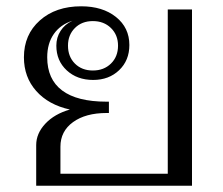

<svg xmlns="http://www.w3.org/2000/svg" viewBox="-20 -590 708 610"><path d="M590 -560V0H95V-129Q95 -166 124 -197Q153 -228 202 -242Q134 -257 95 -301Q56 -345 56 -408Q56 -480 106.5 -525Q157 -570 238 -570Q306 -570 348.5 -536Q391 -502 391 -447Q391 -398 358.5 -367Q326 -336 276 -336Q225 -336 192 -366.5Q159 -397 159 -445Q159 -471 172.5 -492Q186 -513 210 -524Q172 -512 151 -482Q130 -452 130 -408Q130 -338 177.5 -302.5Q225 -267 318 -267H326V-231H319Q252 -231 212 -202Q172 -173 172 -124V-38H513V-560ZM275 -523Q240 -523 218 -501Q196 -479 196 -445Q196 -410 218 -388Q240 -366 275 -366Q310 -366 332.5 -388Q355 -410 355 -445Q355 -479 332.5 -501Q310 -523 275 -523Z"/></svg>

Font: Fahkwang Light
Style: Regular
Weight: 300
Version: Version 1.000; ttfautohint (v1.6)